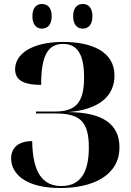

<svg xmlns="http://www.w3.org/2000/svg" viewBox="-20 -935 657 966"><path d="M397 -791C422 -791 445 -808 445 -853C445 -899 422 -915 397 -915C371 -915 348 -899 348 -853C348 -808 371 -791 397 -791ZM191 -791C217 -791 240 -808 240 -853C240 -899 217 -915 191 -915C166 -915 143 -899 143 -853C143 -808 166 -791 191 -791ZM283 11C444 11 581 -50 581 -194C581 -313 493 -370 323 -371C481 -384 556 -453 556 -555C556 -677 439 -724 298 -724C138 -724 56 -662 56 -587C56 -523 114 -508 187 -508C187 -652 219 -714 297 -714C370 -714 403 -660 403 -546C403 -422 364 -374 258 -374H161V-364H260C382 -364 427 -324 427 -193C427 -69 386 1 289 1C195 1 144 -66 142 -225C72 -225 36 -191 36 -138C36 -61 108 11 283 11Z"/></svg>

Font: Noto Serif Display
Style: Bold
Weight: 700
Designer: Monotype Design Team
Foundry: Monotype Imaging Inc.
Version: Version 2.009